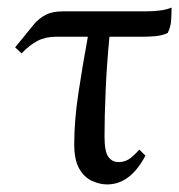

<svg xmlns="http://www.w3.org/2000/svg" viewBox="-20 -472 473 507"><path d="M37 -331 20 -347 69 -407Q82 -423 100 -432.5Q118 -442 146 -442H364Q410 -442 433 -452Q433 -436 432 -419Q431 -402 423 -385Q408 -378 390.5 -376.5Q373 -375 357 -375H269Q262 -302 259 -233.5Q256 -165 256 -112Q256 -72 266 -58Q276 -44 293 -44Q307 -44 318.5 -50.5Q330 -57 348 -77L364 -61Q324 15 263 15Q243 15 222.5 5.5Q202 -4 189 -27Q176 -50 176 -91Q176 -153 187 -226Q198 -299 212 -375H128Q100 -375 79 -364Q58 -353 37 -331Z"/></svg>

Font: Bona Nova
Style: Regular
Weight: 400
Designer: Mateusz Machalski
Foundry: Capitalics
Version: Version 4.001; ttfautohint (v1.8.3)